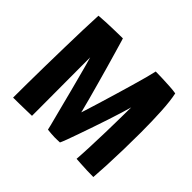

<svg xmlns="http://www.w3.org/2000/svg" viewBox="-146 -823 1017 1017"><g transform="rotate(45 362.5 -314.5)"><path d="M58 2Q58 -40 58.5 -101Q59 -162 60.2 -232.5Q61.5 -303 63 -375Q64.5 -447 66.5 -511.5Q68.5 -576 71 -624.5Q92.5 -626.5 121.2 -627.8Q150 -629 178 -629.8Q206 -630.5 225.5 -630.8Q245 -631 247.5 -631Q248.5 -629 255.2 -605.5Q262 -582 273 -544.5Q284 -507 296.8 -462Q309.5 -417 322.5 -370.2Q335.5 -323.5 346.8 -282Q358 -240.5 365.5 -210.5Q373 -180.5 374.5 -169.5L358.5 -167.5Q364 -182.5 374.8 -216.8Q385.5 -251 399.5 -296.2Q413.5 -341.5 428.2 -391.5Q443 -441.5 456.8 -488.8Q470.5 -536 480.5 -573.2Q490.5 -610.5 494.5 -630Q513.5 -630 542.5 -629Q571.5 -628 601 -626.2Q630.5 -624.5 649.5 -621Q659.5 -575 663.5 -501.8Q667.5 -428.5 667.5 -346.5Q667.5 -283 666 -217.8Q664.5 -152.5 661.8 -95.8Q659 -39 656 -1Q634.5 -1 609.2 -1.8Q584 -2.5 561.2 -4.2Q538.5 -6 525 -6.5Q528 -45 530.2 -100.2Q532.5 -155.5 534 -214Q535 -250 535.5 -287.5Q536 -325 536.5 -356.2Q537 -387.5 537 -404Q531.5 -383 520.8 -348.5Q510 -314 496.5 -272.5Q483 -231 468.2 -188.5Q453.5 -146 440.2 -108Q427 -70 416.8 -42.8Q406.5 -15.5 401.5 -5.5Q395 -5 382.2 -4.8Q369.5 -4.5 362.5 -4.5Q350 -4.5 337 -5.8Q324 -7 308.5 -8.5Q307.5 -14.5 302 -36Q296.5 -57.5 288 -90Q279.5 -122.5 269.5 -161.5Q259.5 -200.5 249 -241.2Q238.5 -282 228.2 -320Q218 -358 209.8 -388.8Q201.5 -419.5 196 -437.5Q196 -389.5 196.2 -333.2Q196.5 -277 196.5 -221.5Q196.5 -166 196.8 -119Q197 -72 197 -40.2Q197 -8.5 197 -0.5Q181.5 0 157.5 0.5Q133.5 1 107.5 1.5Q81.5 2 58 2Z"/></g></svg>

Font: Grandstander Thin SemiBold
Style: Regular
Weight: 600
Version: Version 1.200